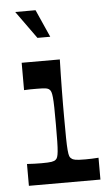

<svg xmlns="http://www.w3.org/2000/svg" viewBox="-51 -727 439 762"><g transform="rotate(-5 168.5 -346.0)"><path d="M33 0V-87Q49 -86 63 -85.5Q77 -85 91 -85Q119 -85 131 -87Q143 -89 148 -94Q152 -97 154.5 -104Q157 -111 158.5 -125.5Q160 -140 160.5 -165.5Q161 -191 161 -234Q161 -275 160.5 -301Q160 -327 158.5 -341.5Q157 -356 154.5 -363Q152 -370 148 -373Q143 -378 132 -379.5Q121 -381 97 -381Q84 -381 72.5 -381Q61 -381 47 -380V-489H199Q198 -459 197.5 -427.5Q197 -396 196.5 -365.5Q196 -335 196 -307.5Q196 -280 196 -259Q196 -207 196.5 -176Q197 -145 198.5 -128Q200 -111 202.5 -104Q205 -97 210 -94Q215 -89 226 -87Q237 -85 266 -85Q278 -85 291 -85.5Q304 -86 318 -87V0ZM118 -582 39 -692H120L169 -582Z"/></g></svg>

Font: Ojuju SemiBold
Style: Regular
Weight: 600
Designer: Chisaokwu Joboson, Mirko Velimirovic
Foundry: Udi Foundry
Version: Version 1.000